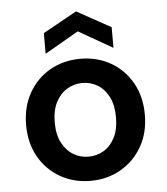

<svg xmlns="http://www.w3.org/2000/svg" viewBox="-52 -757 708 815"><g transform="rotate(-5 302.0 -349.0)"><path d="M301 12Q230 12 172.5 -21Q115 -54 82 -112.5Q49 -171 49 -248Q49 -325 82.5 -384Q116 -443 173.5 -475.5Q231 -508 302 -508Q374 -508 431 -475.5Q488 -443 521.5 -384.5Q555 -326 555 -248Q555 -171 521.5 -112.5Q488 -54 430.5 -21Q373 12 301 12ZM301 -91Q337 -91 366.5 -108.5Q396 -126 414 -161Q432 -196 432 -248Q432 -300 414 -335Q396 -370 366.5 -387.5Q337 -405 302 -405Q268 -405 238 -387.5Q208 -370 189.5 -335Q171 -300 171 -248Q171 -196 189.5 -161Q208 -126 237.5 -108.5Q267 -91 301 -91ZM158 -542V-630L302 -710L447 -630V-542L302 -625Z"/></g></svg>

Font: DM Sans 24pt SemiBold
Style: Regular
Weight: 600
Designer: Colophon Foundry, Jonny Pinhorn
Foundry: Colophon Foundry
Version: Version 4.004;gftools[0.9.30]